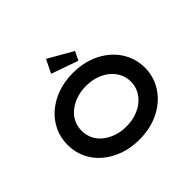

<svg xmlns="http://www.w3.org/2000/svg" viewBox="-208 -1200 1474 1474"><g transform="rotate(-45 529.0 -463.0)"><path d="M530 10Q437 10 360.5 -17.5Q284 -45 227 -94Q170 -143 139.5 -209Q109 -275 109 -352Q109 -429 140 -495Q171 -561 227.5 -610Q284 -659 360.5 -686.5Q437 -714 529 -714Q621 -714 697.5 -686.5Q774 -659 830.5 -609.5Q887 -560 918 -494Q949 -428 949 -352Q949 -276 918 -210Q887 -144 830.5 -94.5Q774 -45 697.5 -17.5Q621 10 530 10ZM529 -132Q588 -132 637 -149Q686 -166 721.5 -195.5Q757 -225 777 -265Q797 -305 797 -352Q797 -399 777 -439Q757 -479 721.5 -508.5Q686 -538 637 -555Q588 -572 529 -572Q471 -572 422 -555Q373 -538 336.5 -508.5Q300 -479 281 -439Q262 -399 262 -352Q262 -305 281 -265Q300 -225 336.5 -195.5Q373 -166 422 -149Q471 -132 529 -132ZM625 -750 406 -827 459 -936 660 -821Z"/></g></svg>

Font: Lexend Tera SemiBold
Style: Regular
Weight: 600
Version: Version 1.007